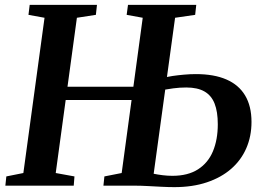

<svg xmlns="http://www.w3.org/2000/svg" viewBox="-20 -763 1081 789"><path d="M2 0 6 -38 76 -52 163 -690 97 -702 102 -743H378.5L374 -702L296 -690L209 -52L286 -38L283 0ZM228 -352V-406.5H581V-352ZM696.5 6Q673 6 643.8 4.5Q614.5 3 586 1.5Q557.5 0 535.5 0H405L409 -38L480 -52L566.5 -690L500.5 -702L506 -743H786.5L782 -702L699.5 -690L611.5 -49Q628 -45.5 648.5 -43Q669 -40.5 688.5 -40.5Q752 -40.5 793.5 -67Q835 -93.5 855 -141.2Q875 -189 875 -252.5Q875 -304 861.8 -337.5Q848.5 -371 820 -387.2Q791.5 -403.5 745.5 -403.5Q718.5 -403.5 692.2 -400Q666 -396.5 647 -393L652 -443Q667.5 -447.5 689.2 -450.8Q711 -454 735.8 -456.2Q760.5 -458.5 785 -458.5Q859.5 -458.5 910.2 -436.5Q961 -414.5 987.2 -370.8Q1013.5 -327 1013.5 -262Q1013.5 -203 992.2 -154Q971 -105 930 -69.2Q889 -33.5 830.2 -13.8Q771.5 6 696.5 6Z"/></svg>

Font: Merriweather 48pt SemiBold
Style: Italic
Weight: 600
Italic angle: -7.8°
Designer: Eben Sorkin
Foundry: Eben Sorkin
Version: Version 2.101